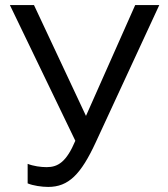

<svg xmlns="http://www.w3.org/2000/svg" viewBox="-20 -730 663 757"><path d="M170 7C250 7 299 -42 358 -170L608 -710H513L319 -273L114 -710H19L277 -175C242 -92 209 -71 164 -71C141 -71 112 -75 89 -84V-7C110 2 145 7 170 7Z"/></svg>

Font: Raleway Med
Style: Regular
Weight: 500
Designer: Matt McInerney, Pablo Impallari, Rodrigo Fuenzalida
Foundry: Matt McInerney, Pablo Impallari, Rodrigo Fuenzalida
Version: Version 3.00 July 28, 2015